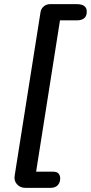

<svg xmlns="http://www.w3.org/2000/svg" viewBox="-20 -725 438 925"><path d="M102 180Q77 180 61.5 162.5Q46 145 51 119L175 -665Q177 -682 190 -693.5Q203 -705 221 -705H350Q398 -705 398 -669Q398 -647 385.5 -637Q373 -627 351 -627H269L154 102H234Q255 102 262.5 111.5Q270 121 270 134Q270 155 258 167.5Q246 180 224 180Z"/></svg>

Font: Nunito SemiBold
Style: Italic
Weight: 600
Italic angle: -9°
Designer: Vernon Adams
Foundry: Vernon Adams
Version: Version 3.601; ttfautohint (v1.8.2.53-6de2)